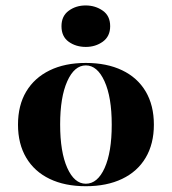

<svg xmlns="http://www.w3.org/2000/svg" viewBox="-20 -655 615 687"><path d="M287.1 11.3Q212.1 11.3 157.7 -14.9Q103.2 -41.1 73.8 -90.7Q44.4 -140.3 44.4 -208.9Q44.4 -278.2 73.8 -327.4Q103.2 -376.6 157.7 -403.2Q212.1 -429.8 287.1 -429.8Q362.1 -429.8 416.9 -403.6Q471.8 -377.4 501.2 -327.8Q530.6 -278.2 530.6 -208.9Q530.6 -140.3 501.2 -90.7Q471.8 -41.1 416.9 -14.9Q362.1 11.3 287.1 11.3ZM287.1 2.4Q329 2.4 354.4 -54Q379.8 -110.5 379.8 -208.9Q379.8 -307.3 354 -364.1Q328.2 -421 287.1 -421Q246 -421 220.6 -364.1Q195.2 -307.3 195.2 -209.7Q195.2 -111.3 220.6 -54.4Q246 2.4 287.1 2.4ZM287.1 -487.1Q251.6 -487.1 225.8 -505.6Q200 -524.2 200 -561.3Q200 -597.6 225.8 -616.5Q251.6 -635.5 286.3 -635.5Q321 -635.5 347.6 -616.9Q374.2 -598.4 374.2 -561.3Q374.2 -525 348 -506Q321.8 -487.1 287.1 -487.1Z"/></svg>

Font: Playfair 144pt SemiExpanded Black
Style: Regular
Weight: 900
Width: 6
Designer: Claus Eggers Sørensen
Foundry: Claus Eggers Sørensen
Version: Version 2.203